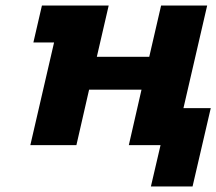

<svg xmlns="http://www.w3.org/2000/svg" viewBox="-20 -526 784 696"><path d="M744 -134 678 150H527L562 0H447L493 -201H303L257 0H90L176 -372H101L132 -506H374L331 -320H521L564 -506H731L645 -134Z"/></svg>

Font: Arvo
Style: Bold Italic
Weight: 700
Italic angle: -13°
Designer: Anton Koovit (Cyrillic Expansion: Cyreal)
Foundry: Anton Koovit, Yassin Baggar
Version: Version 3.000